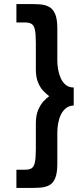

<svg xmlns="http://www.w3.org/2000/svg" viewBox="-20 -777 417 948"><path d="M104 61Q125 61 136.5 53.5Q148 46 152.5 23.5Q157 1 157 -42V-167Q157 -207 168.5 -234Q180 -261 195.5 -277.5Q211 -294 223 -302Q211 -311 195 -327Q179 -343 168 -369.5Q157 -396 157 -435V-564Q157 -608 152.5 -629.5Q148 -651 136.5 -658.5Q125 -666 104 -666H61V-757H128Q153 -757 176.5 -755.5Q200 -754 220 -744.5Q240 -735 251.5 -710Q263 -685 263 -637V-478Q263 -457 267 -434Q271 -411 280 -391Q289 -371 304.5 -358Q320 -345 344 -345V-256Q320 -255 304.5 -242Q289 -229 280 -209.5Q271 -190 267 -167Q263 -144 263 -123V32Q263 79 252 104Q241 129 221.5 138.5Q202 148 177.5 149.5Q153 151 128 151H61V61Z"/></svg>

Font: Josefin Sans Thin Medium
Style: Regular
Weight: 500
Version: Version 2.000